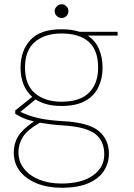

<svg xmlns="http://www.w3.org/2000/svg" viewBox="-20 -654 633 906"><path d="M270 -154Q231 -154 201 -162Q171 -170 148 -185L76 -126Q91 -119 113 -110.5Q135 -102 174 -94Q213 -86 282 -82Q400 -75 447 -35Q494 5 494 72Q494 114 471.5 150.5Q449 187 399.5 209.5Q350 232 270 232Q205 232 154 211.5Q103 191 74 154Q45 117 45 66Q45 23 65.5 -10.5Q86 -44 140 -81Q109 -88 88.5 -97.5Q68 -107 52 -117V-133L132 -197Q104 -222 90.5 -257Q77 -292 77 -334Q77 -415 123.5 -465.5Q170 -516 270 -516Q318 -516 355 -504H535V-486H394Q430 -462 447 -423Q464 -384 464 -334Q464 -283 444 -242Q424 -201 381.5 -177.5Q339 -154 270 -154ZM270 -174Q358 -174 400.5 -217Q443 -260 443 -335Q443 -417 399 -456.5Q355 -496 270 -496Q192 -496 145 -456.5Q98 -417 98 -335Q98 -254 145 -214Q192 -174 270 -174ZM67 64Q67 108 93 141.5Q119 175 165 193.5Q211 212 270 212Q365 212 418.5 174Q472 136 472 75Q472 11 429.5 -22Q387 -55 281 -62Q246 -64 218.5 -67.5Q191 -71 168 -75Q110 -42 88.5 -8.5Q67 25 67 64ZM271 -569Q258 -569 248 -578.5Q238 -588 238 -602Q238 -614 248 -624Q258 -634 271 -634Q284 -634 293.5 -624Q303 -614 303 -602Q303 -588 293.5 -578.5Q284 -569 271 -569Z"/></svg>

Font: DM Sans Thin
Style: Regular
Weight: 100
Designer: Colophon Foundry, Jonny Pinhorn
Foundry: Colophon Foundry
Version: Version 4.004; ttfautohint (v1.8.4.7-5d5b)